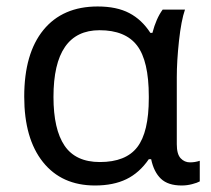

<svg xmlns="http://www.w3.org/2000/svg" viewBox="-20 -566 655 596"><path d="M290 -63Q370.6 -63 406.2 -109.4Q441.9 -155.8 441.9 -261.2V-267.1Q441.9 -377 405.5 -424.6Q369.1 -472.2 289.1 -472.2Q146 -472.2 146 -265.1Q146 -164.6 180.4 -113.8Q214.8 -63 290 -63ZM274.9 9.8Q171.4 9.8 113.3 -63Q55.2 -135.7 55.2 -266.1Q55.2 -399.9 114.7 -472.9Q174.3 -545.9 283.2 -545.9Q342.3 -545.9 381.3 -525.4Q420.4 -504.9 446.8 -463.9H453.1Q464.8 -508.8 484.9 -536.1H554.2Q542.5 -502.4 535.6 -439.2Q528.8 -376 528.8 -326.2V-118.2Q528.8 -87.4 540.8 -74.7Q552.7 -62 569.8 -62Q585.4 -62 600.1 -66.9V-2.9Q592.3 1.5 576.4 5.6Q560.5 9.8 543.9 9.8Q501.5 9.8 479.5 -11.2Q457.5 -32.2 449.2 -71.8H441.9Q412.6 -29.3 372.3 -9.8Q332 9.8 274.9 9.8Z"/></svg>

Font: NotoPenekeko
Style: Regular
Weight: 400
Designer: Monotype Design team
Foundry: Monotype Imaging Inc.
Version: Version 1.04